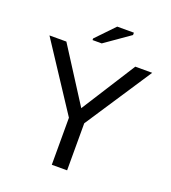

<svg xmlns="http://www.w3.org/2000/svg" viewBox="-154 -981 975 1094"><g transform="rotate(20 333.5 -433.5)"><path d="M379.4 -285.2V0H286.6V-285.2L22 -688H124.5L334 -360.4L542.5 -688H645ZM468.8 -853 317.4 -747.1H261.7V-756.8L367.7 -867.2H468.8Z"/></g></svg>

Font: Arimo
Style: Regular
Weight: 400
Designer: Steve Matteson
Foundry: Monotype Imaging Inc.
Version: Version 1.33